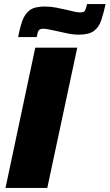

<svg xmlns="http://www.w3.org/2000/svg" viewBox="-20 -922 538 942"><path d="M7 0 153 -688H359L212 0ZM69 -740Q78 -788 90 -821Q102 -854 126 -872Q150 -890 199 -890Q228 -890 256.5 -884.5Q285 -879 310 -873Q330 -868 346 -864.5Q362 -861 374 -861Q392 -861 397 -870Q402 -879 407 -902H498Q488 -856 476.5 -822Q465 -788 440.5 -770Q416 -752 367 -752Q337 -752 309 -758.5Q281 -765 256 -770Q237 -774 220.5 -777.5Q204 -781 192 -781Q175 -781 169.5 -772Q164 -763 160 -740Z"/></svg>

Font: Saira Thin ExtraBold
Style: Italic
Weight: 800
Italic angle: -12°
Version: Version 1.101